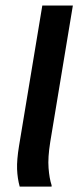

<svg xmlns="http://www.w3.org/2000/svg" viewBox="-20 -687 288 707"><path d="M52.5 0Q44.2 -30 42.9 -64.2Q41.7 -98.3 50 -149.2L135.8 -666.7H248.3L165 -164.2Q155.8 -106.7 158.8 -68.3Q161.7 -30 170 -5V0Z"/></svg>

Font: Familjen Grotesk Medium
Style: Italic
Weight: 500
Italic angle: -9.46201°
Designer: Anders Wikstroem, Jonas Baeckman, Matilda Gysing, Kristian Moeller
Foundry: Familjen STHLM AB
Version: Version 2.002; ttfautohint (v1.8.4.7-5d5b)